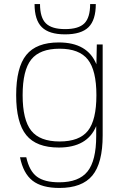

<svg xmlns="http://www.w3.org/2000/svg" viewBox="-20 -720 618 950"><path d="M456 -96Q412 10 271 10Q160 10 110 -51.5Q60 -113 60 -249Q60 -386 110 -448Q160 -510 271 -510Q413 -510 457 -402L459 -500H488V-50Q488 87 437 148.5Q386 210 274 210Q187 210 141 174Q95 138 79 58H110Q125 126 162.5 154Q200 182 273 182Q370 182 413 128.5Q456 75 456 -47ZM275 -479Q177 -479 134.5 -425.5Q92 -372 92 -249Q92 -127 134.5 -73.5Q177 -20 275 -20Q373 -20 415 -73Q457 -126 457 -249Q457 -372 414.5 -425.5Q372 -479 275 -479ZM454 -700Q454 -621 418 -585.5Q382 -550 302 -550Q223 -550 187 -585.5Q151 -621 151 -700H178Q178 -633 207 -604.5Q236 -576 302 -576Q369 -576 397.5 -604.5Q426 -633 426 -700Z"/></svg>

Font: Fivo Sans Thin
Style: Regular
Weight: 250
Foundry: Alexander Slobzheninov
Version: 1.0